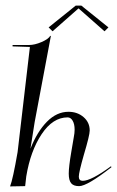

<svg xmlns="http://www.w3.org/2000/svg" viewBox="-20 -666 419 687"><path d="M251 -646H271L368 -568L354 -554L261 -636L168 -554L154 -568ZM70 0 16 1Q26 -24 43 -122L87 -498L25 -500V-505H84Q104 -505 128.5 -515.5Q153 -526 160 -538L162 -537L104 -229L89 -134Q113 -195 148 -230.5Q183 -266 225 -266Q257 -266 279 -247Q301 -228 301 -199Q301 -182 280 -112Q262 -49 262 -34Q262 -19 276 -19Q306 -19 377 -71L379 -68Q292 0 263 0Q243 0 234.5 -10.5Q226 -21 226 -45Q226 -69 235 -122L244 -175Q247 -190 247 -202Q247 -222 240 -234Q233 -246 222 -246Q169 -246 129 -186Q89 -126 74 -35Q70 -3 70 0Z"/></svg>

Font: Kleymissky
Style: Regular
Weight: 500
Italic angle: -8°
Designer: gluk
Foundry: gluk
Version: Version 0.283